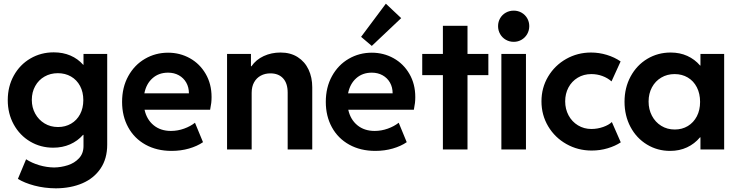

<svg xmlns="http://www.w3.org/2000/svg" viewBox="-20 -819 4043 1052"><path d="M78.1 161.1 123 53.7Q154.8 74.2 195.1 86.2Q235.4 98.1 276.4 98.6Q314.5 98.1 351.3 86.4Q388.2 74.7 412.8 48.3Q437.5 22 437.5 -18.6V-80.1H435.1Q405.3 -46.4 363.8 -28.1Q322.3 -9.8 271.5 -9.8Q202.1 -9.8 145 -43.7Q87.9 -77.6 55.2 -137.2Q22.5 -196.8 22.5 -270.5Q22.5 -345.2 55.7 -405Q88.9 -464.8 146.5 -498.5Q204.1 -532.2 274.4 -532.2Q325.2 -532.2 366 -514.6Q406.7 -497.1 436 -463.9H437.5V-523.4H567.4V-26.4Q567.4 50.3 531.2 104Q495.1 157.7 431.6 185.1Q368.2 212.4 286.1 212.9Q223.1 212.4 168.2 197.8Q113.3 183.1 78.1 161.1ZM436.5 -270.5Q436.5 -314.5 418.7 -347.9Q400.9 -381.3 369.1 -399.7Q337.4 -418 296.9 -418Q256.3 -418 223.9 -399.4Q191.4 -380.9 172.9 -347.4Q154.3 -314 154.3 -271.5Q154.3 -230 172.9 -196.3Q191.4 -162.6 223.9 -142.8Q256.3 -123 297.9 -123Q337.9 -123 369.4 -141.4Q400.9 -159.7 418.7 -193.1Q436.5 -226.6 436.5 -270.5Z M648.9 -260.7Q648.9 -340.8 682.9 -402.1Q716.8 -463.4 774.4 -496.8Q832 -530.3 900.9 -530.3Q965.8 -530.3 1020.3 -500Q1074.7 -469.7 1106.9 -414.3Q1139.2 -358.9 1139.2 -287.1Q1139.2 -270.5 1137.5 -255.1Q1135.7 -239.7 1131.3 -217.8H772Q783.7 -164.1 821.8 -132.8Q859.9 -101.6 916.5 -101.6Q953.6 -101.6 988.8 -114.3Q1023.9 -127 1048.3 -146.5L1092.3 -40Q1060.5 -18.1 1015.6 -5.1Q970.7 7.8 920.4 7.8Q838.9 7.8 777.3 -26.4Q715.8 -60.5 682.4 -121.6Q648.9 -182.6 648.9 -260.7ZM1015.1 -307.6Q1015.1 -340.8 1000.5 -366.5Q985.8 -392.1 960 -406.5Q934.1 -420.9 900.9 -420.9Q850.1 -420.9 815.7 -390.4Q781.2 -359.9 771 -307.6Z M1224.1 -523.4H1355V-456.1H1357.9Q1382.8 -492.2 1424.8 -511.7Q1466.8 -531.2 1517.1 -531.2Q1571.8 -531.2 1611.1 -506.1Q1650.4 -481 1670.7 -437.7Q1690.9 -394.5 1690.9 -340.8V0H1556.2V-311.5Q1556.2 -362.8 1531 -389.9Q1505.9 -417 1461.4 -417Q1432.1 -417 1408.9 -404.5Q1385.7 -392.1 1372.3 -368.2Q1358.9 -344.2 1358.9 -310.5V0H1224.1Z M1765.1 -260.7Q1765.1 -340.8 1799.1 -402.1Q1833 -463.4 1890.6 -496.8Q1948.2 -530.3 2017.1 -530.3Q2082 -530.3 2136.5 -500Q2190.9 -469.7 2223.1 -414.3Q2255.4 -358.9 2255.4 -287.1Q2255.4 -270.5 2253.7 -255.1Q2252 -239.7 2247.6 -217.8H1888.2Q1899.9 -164.1 1938 -132.8Q1976.1 -101.6 2032.7 -101.6Q2069.8 -101.6 2105 -114.3Q2140.1 -127 2164.6 -146.5L2208.5 -40Q2176.8 -18.1 2131.8 -5.1Q2086.9 7.8 2036.6 7.8Q1955.1 7.8 1893.6 -26.4Q1832 -60.5 1798.6 -121.6Q1765.1 -182.6 1765.1 -260.7ZM2131.3 -307.6Q2131.3 -340.8 2116.7 -366.5Q2102.1 -392.1 2076.2 -406.5Q2050.3 -420.9 2017.1 -420.9Q1966.3 -420.9 1931.9 -390.4Q1897.5 -359.9 1887.2 -307.6ZM1958.5 -617.2 2094.2 -798.8 2178.2 -719.7 2017.1 -567.4Z M2406.7 -407.2H2293.5V-523.4H2406.7V-677.7H2541.5V-523.4H2655.8V-407.2H2541.5V0H2406.7Z M2727.1 -523.4H2861.8V0H2727.1ZM2709 -675.8Q2709 -699.2 2720.2 -718.8Q2731.4 -738.3 2751.2 -749.5Q2771 -760.7 2794.9 -760.7Q2818.4 -760.7 2837.9 -749.5Q2857.4 -738.3 2868.7 -718.8Q2879.9 -699.2 2879.9 -675.8Q2879.9 -652.3 2868.7 -632.6Q2857.4 -612.8 2837.9 -601.3Q2818.4 -589.8 2794.9 -589.8Q2771 -589.8 2751.2 -601.3Q2731.4 -612.8 2720.2 -632.6Q2709 -652.3 2709 -675.8Z M2946.8 -263.7Q2946.8 -338.4 2983.4 -399.7Q3020 -460.9 3082.3 -496.1Q3144.5 -531.2 3218.3 -531.2Q3262.2 -531.2 3304.7 -518.3Q3347.2 -505.4 3380.4 -482.4L3330.6 -373Q3309.1 -392.1 3280.3 -402.6Q3251.5 -413.1 3220.2 -413.1Q3178.2 -413.1 3145.5 -393.3Q3112.8 -373.5 3094.7 -339.6Q3076.7 -305.7 3076.7 -263.7Q3076.7 -221.7 3095.2 -187Q3113.8 -152.3 3146.7 -132.3Q3179.7 -112.3 3220.2 -112.3Q3253.4 -112.3 3284.7 -123.3Q3315.9 -134.3 3332.5 -150.4L3381.3 -39.1Q3351.1 -19 3309.6 -6.6Q3268.1 5.9 3222.2 5.9Q3146.5 5.9 3083.3 -29.8Q3020 -65.4 2983.4 -127.2Q2946.8 -189 2946.8 -263.7Z M3817.9 -66.4H3815.4Q3785.6 -30.8 3744.1 -11.5Q3702.6 7.8 3651.9 7.8Q3582 7.8 3524.7 -27.1Q3467.3 -62 3434.6 -123.5Q3401.9 -185.1 3401.9 -261.7Q3401.9 -338.4 3435.3 -400.1Q3468.8 -461.9 3526.6 -496.6Q3584.5 -531.2 3654.8 -531.2Q3705.1 -531.2 3745.8 -512.7Q3786.6 -494.1 3815.9 -460H3817.9V-523.4H3947.8V0H3817.9ZM3815.9 -260.7Q3815.9 -306.2 3798.1 -340.8Q3780.3 -375.5 3748.5 -394.3Q3716.8 -413.1 3676.3 -413.1Q3635.7 -413.1 3603.3 -394Q3570.8 -375 3552.2 -340.6Q3533.7 -306.2 3533.7 -262.7Q3533.7 -219.7 3552 -184.8Q3570.3 -149.9 3603 -129.6Q3635.7 -109.4 3677.2 -109.4Q3717.3 -109.4 3748.8 -128.4Q3780.3 -147.5 3798.1 -181.6Q3815.9 -215.8 3815.9 -260.7Z"/></svg>

Font: Reddit Sans Chocolate
Style: Bold
Weight: 700
Designer: Stephen Hutchings
Foundry: Reddit
Version: Version 1.011